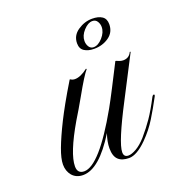

<svg xmlns="http://www.w3.org/2000/svg" viewBox="-98 -578 624 667"><g transform="rotate(-20 213.5 -244.0)"><path d="M99 6Q74 6 59 -11Q45 -28 45 -52Q45 -74 58.5 -110Q72 -146 97 -196Q108 -218 125.5 -249.5Q143 -281 168 -322H170Q177 -317 186 -317Q207 -317 234 -338L236 -336Q221 -319 184 -253Q172 -232 161.5 -214Q151 -196 141 -180Q82 -79 82 -32Q82 -5 107 -5Q163 -5 262 -180Q276 -205 295 -242Q314 -279 339 -328H341Q348 -325 354 -323Q360 -321 366 -321Q388 -321 397 -341L400 -340L322 -189Q253 -57 253 -22Q253 -4 270 -4Q282 -4 299.5 -14Q317 -24 336 -45Q360 -73 377.5 -98.5Q395 -124 418 -168Q421 -173 424 -173Q430 -173 424 -163Q406 -129 385.5 -95.5Q365 -62 336 -33Q298 5 269 5Q243 5 229.5 -8Q216 -21 216 -50Q216 -74 226 -103Q159 6 99 6ZM285 -393Q263 -393 249 -402Q235 -411 235 -431Q235 -460 260 -477Q285 -494 313 -494Q336 -494 349.5 -485Q363 -476 363 -456Q363 -426 339.5 -409.5Q316 -393 285 -393ZM285 -399Q302 -399 318.5 -417.5Q335 -436 335 -456Q335 -467 329 -476.5Q323 -486 311 -486Q295 -486 278.5 -468Q262 -450 262 -430Q262 -418 268 -408.5Q274 -399 285 -399Z"/></g></svg>

Font: Imperial Script
Style: Regular
Weight: 400
Designer: Robert E. Leuschke
Foundry: Robert E. Leuschke
Version: Version 1.010; ttfautohint (v1.8.3)